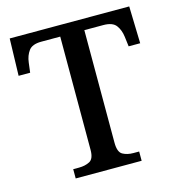

<svg xmlns="http://www.w3.org/2000/svg" viewBox="-106 -807 837 900"><g transform="rotate(-15 312.0 -357.0)"><path d="M151 0V-45H179Q209 -45 231 -56.5Q253 -68 253 -111V-661H161Q117 -661 100 -638Q83 -615 79 -582L73 -534H17L22 -714H602L607 -534H551L545 -582Q541 -615 524 -638Q507 -661 462 -661H370V-115Q370 -69 391.5 -57Q413 -45 443 -45H471V0Z"/></g></svg>

Font: Noto Serif NP Hmong Medium
Style: Regular
Weight: 500
Designer: Dalton Maag Ltd
Foundry: Dalton Maag Ltd
Version: Version 1.001; ttfautohint (v1.8.4.7-5d5b)